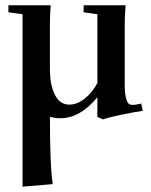

<svg xmlns="http://www.w3.org/2000/svg" viewBox="-20 -434 568 723"><path d="M207 11.2Q188.5 11.2 168 6.3Q168 193.4 178.7 259.3L64.9 269V-380.4L11.7 -387.7V-414.1H170.9Q168 -373 168 -349.1V-174.3Q168 -114.7 186.5 -77.4Q205.1 -40 241.2 -40Q269.5 -40 298.1 -62Q326.7 -84 346.7 -121.1V-380.4L294.9 -387.7V-414.1H453.1Q449.7 -376 449.7 -349.1V-113.8Q449.7 -83.5 454.1 -66.2Q458.5 -48.8 464.1 -43.9Q469.7 -39.1 478 -39.1Q495.6 -39.1 511.7 -44.4L517.6 -16.6Q482.9 -11.7 435.5 -1.7Q388.2 8.3 367.7 15.6L346.7 6.3V-67.9Q281.7 11.2 207 11.2Z"/></svg>

Font: Elstob 18pt SemiBold
Style: Regular
Weight: 600
Designer: Peter S. Baker
Version: Version 1.015